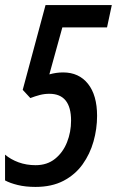

<svg xmlns="http://www.w3.org/2000/svg" viewBox="-24 -734 465 764"><path d="M117.2 9.8Q77.6 9.8 46.6 2.2Q15.6 -5.4 -3.9 -16.1V-118.7Q18.6 -99.6 49.8 -88.1Q81.1 -76.7 117.7 -76.7Q163.6 -76.7 195.1 -102.1Q226.6 -127.4 242.7 -168Q258.8 -208.5 258.8 -253.9Q258.8 -360.8 172.4 -360.8Q152.8 -360.8 134.3 -356Q115.7 -351.1 96.7 -343.8L66.4 -376.5L157.2 -713.9H420.9L401.9 -625H224.1L172.4 -438Q199.7 -445.8 227.1 -445.8Q290 -445.8 326.2 -400.4Q362.3 -355 362.3 -272.9Q362.3 -221.2 348.1 -171.1Q334 -121.1 304.7 -80.1Q275.4 -39.1 228.8 -14.6Q182.1 9.8 117.2 9.8Z"/></svg>

Font: Open Sans Condensed SemiBold
Style: Italic
Weight: 600
Width: 3
Italic angle: -12°
Designer: Monotype Design Team
Foundry: Monotype Imaging Inc.
Version: Version 3.000; ttfautohint (v1.8.4)